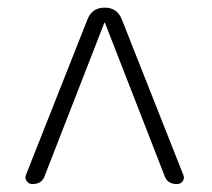

<svg xmlns="http://www.w3.org/2000/svg" viewBox="-20 -750 540 490"><path d="M62.5 -280.3Q53.7 -280.3 48.3 -287.6Q43 -294.9 45.9 -302.7L203.1 -700.2Q214.8 -730.5 247.1 -730.5Q279.3 -730.5 291 -700.2L448.2 -302.7Q451.2 -294.9 446.3 -287.6Q441.4 -280.3 431.6 -280.3Q406.2 -280.3 399.4 -302.7L248 -691.4Q248 -692.4 247.1 -692.4Q246.1 -692.4 246.1 -691.4L94.7 -302.7Q87.9 -280.3 62.5 -280.3Z"/></svg>

Font: Rounded Mgen+ 1mn light
Style: Regular
Weight: 200
Designer: [Source Han Sans]
Ryoko NISHIZUKA  (kana & ideographs); Paul D. Hunt (Latin, Greek & Cyrillic); Wenlong ZHANG  (bopomofo
Version: Version 1.059.20150602